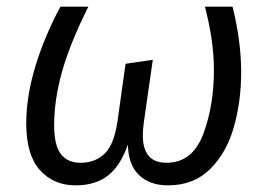

<svg xmlns="http://www.w3.org/2000/svg" viewBox="-20 -546 810 578"><path d="M59 -174Q59 -256 86.5 -346.5Q114 -437 162 -526H246Q191 -416 167 -331Q143 -246 143 -169Q143 -109 163 -82.5Q183 -56 223 -56Q267 -56 295.5 -84Q324 -112 334 -183L358 -354L440 -366L413 -178Q410 -157 410 -138Q410 -56 481 -56Q559 -56 591.5 -141.5Q624 -227 624 -337Q624 -421 597 -526H680Q706 -422 706 -329Q706 -241 684 -163.5Q662 -86 612.5 -37Q563 12 486 12Q430 12 398 -19.5Q366 -51 365 -111Q343 -47 305 -17.5Q267 12 208 12Q141 12 100 -34Q59 -80 59 -174Z"/></svg>

Font: FiraGO Book
Style: Italic
Weight: 350
Italic angle: -8°
Designer: bBox Type GmbH
Foundry: bBox Type GmbH
Version: Version 1.001